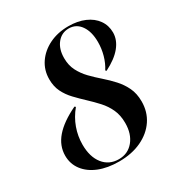

<svg xmlns="http://www.w3.org/2000/svg" viewBox="-145 -685 750 799"><g transform="rotate(-30 230.0 -285.0)"><path d="M199.2 11.3Q144.4 11.3 103.2 -5.2Q62.1 -21.8 39.1 -52Q16.1 -82.3 16.1 -121.8Q16.1 -169.4 50 -208.5Q83.9 -247.6 151.6 -279.8L156.5 -275.8Q129 -242.7 115.3 -204.4Q101.6 -166.1 101.6 -125.8Q101.6 -66.9 129 -32.3Q156.5 2.4 203.2 2.4Q246.8 2.4 273.8 -30.2Q300.8 -62.9 300.8 -115.3Q300.8 -152.4 287.9 -180.6Q275 -208.9 253.6 -232.3Q232.3 -255.6 209.3 -277Q186.3 -298.4 164.9 -321Q143.5 -343.5 130.6 -369.8Q117.7 -396 117.7 -430.6Q117.7 -474.2 141.1 -508.5Q164.5 -542.7 204.8 -562.5Q245.2 -582.3 296.8 -582.3Q341.1 -582.3 374.6 -567.7Q408.1 -553.2 426.6 -527Q445.2 -500.8 445.2 -466.9Q445.2 -431.5 419.4 -399.6Q393.5 -367.7 341.9 -341.9L337.9 -346Q354 -371 362.5 -401.6Q371 -432.3 371 -463.7Q371 -513.7 350 -543.5Q329 -573.4 293.5 -573.4Q258.9 -573.4 237.1 -546.4Q215.3 -519.4 215.3 -475.8Q215.3 -441.1 229 -414.5Q242.7 -387.9 264.1 -365.7Q285.5 -343.5 310.1 -322.2Q334.7 -300.8 356 -277.4Q377.4 -254 391.1 -225.4Q404.8 -196.8 404.8 -158.9Q404.8 -108.9 379 -70.6Q353.2 -32.3 306.9 -10.5Q260.5 11.3 199.2 11.3Z"/></g></svg>

Font: Playfair 144pt
Style: Bold Italic
Weight: 700
Italic angle: -15.6°
Designer: Claus Eggers Sørensen
Foundry: Claus Eggers Sørensen
Version: Version 2.203